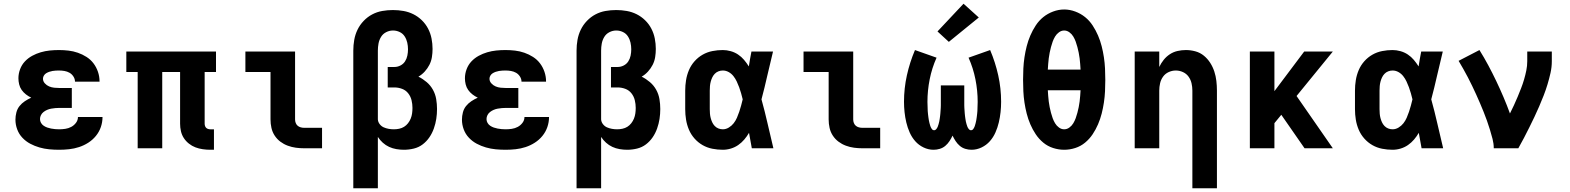

<svg xmlns="http://www.w3.org/2000/svg" viewBox="-20 -797 8440 1032"><path d="M298 8Q271 8 244.5 5.5Q218 3 192 -4.5Q166 -12 142.5 -24.5Q119 -37 100.5 -56.5Q82 -76 72.5 -101.5Q63 -127 63 -154Q63 -173 68 -192.5Q73 -212 85 -227Q97 -242 113.5 -253Q130 -264 148 -272Q133 -279 119.5 -289.5Q106 -300 96.5 -313.5Q87 -327 83 -343.5Q79 -360 79 -376Q79 -401 88 -425Q97 -449 114 -467Q131 -485 153 -497Q175 -509 199 -516Q223 -523 247.5 -525.5Q272 -528 297 -528Q323 -528 348.5 -525Q374 -522 398.5 -513.5Q423 -505 445 -491Q467 -477 482.5 -456.5Q498 -436 506.5 -411Q515 -386 515 -360Q515 -360 515 -359.5Q515 -359 515 -358H383Q383 -358 383 -358.5Q383 -359 383 -359Q383 -373 374.5 -386Q366 -399 353.5 -406Q341 -413 326.5 -415.5Q312 -418 297 -418Q288 -418 279.5 -417.5Q271 -417 262 -415.5Q253 -414 244.5 -411Q236 -408 228.5 -403.5Q221 -399 216 -391Q211 -383 211 -374Q211 -360 221 -349Q231 -338 244 -332.5Q257 -327 271.5 -325.5Q286 -324 300 -324H366V-217H300Q289 -217 277.5 -216Q266 -215 255 -213Q244 -211 233.5 -206.5Q223 -202 214 -195Q205 -188 200 -178Q195 -168 195 -157Q195 -146 200.5 -136.5Q206 -127 215 -121Q224 -115 234 -111.5Q244 -108 254.5 -106Q265 -104 276 -103Q287 -102 298 -102Q314 -102 331 -104.5Q348 -107 363 -115Q378 -123 388.5 -137Q399 -151 399 -168H531Q531 -168 531 -168Q531 -168 531 -168Q531 -140 522 -114Q513 -88 495.5 -66.5Q478 -45 454.5 -30Q431 -15 405 -6.5Q379 2 352 5Q325 8 298 8Z M1110 8Q1090 8 1069.5 5Q1049 2 1030.5 -5Q1012 -12 995.5 -25Q979 -38 968 -55Q957 -72 952.5 -92Q948 -112 948 -132V-410H852V0H720V-410H659V-520H1141V-410H1080V-132Q1080 -126 1082 -120Q1084 -114 1088 -110Q1092 -106 1098 -104Q1104 -102 1110 -102H1130V8Z M1615 0Q1593 0 1570.5 -3Q1548 -6 1526.5 -14Q1505 -22 1487 -35.5Q1469 -49 1456.5 -68Q1444 -87 1439 -109.5Q1434 -132 1434 -155V-410H1299V-520H1566V-155Q1566 -145 1569.5 -136Q1573 -127 1580 -121Q1587 -115 1596.5 -112.5Q1606 -110 1615 -110H1711V0Z M1879 215V-525Q1879 -554 1884 -582.5Q1889 -611 1901.5 -637Q1914 -663 1934.5 -684.5Q1955 -706 1980.5 -719.5Q2006 -733 2034.5 -738Q2063 -743 2092 -743Q2121 -743 2149 -738Q2177 -733 2202 -720.5Q2227 -708 2247.5 -688Q2268 -668 2281 -643Q2294 -618 2299.5 -590Q2305 -562 2305 -534Q2305 -512 2301.5 -490Q2298 -468 2288 -448.5Q2278 -429 2263 -412.5Q2248 -396 2229 -385Q2253 -373 2273.5 -355.5Q2294 -338 2307 -314.5Q2320 -291 2324.5 -264.5Q2329 -238 2329 -211Q2329 -184 2325 -158Q2321 -132 2312 -106.5Q2303 -81 2288 -59Q2273 -37 2252 -21Q2231 -5 2204.5 1.5Q2178 8 2151 8Q2131 8 2110.5 4.5Q2090 1 2071.5 -7.5Q2053 -16 2037.5 -30Q2022 -44 2011 -61V215ZM2097 -102Q2111 -102 2125.5 -105Q2140 -108 2152 -115.5Q2164 -123 2173 -134.5Q2182 -146 2187.5 -159.5Q2193 -173 2195 -187.5Q2197 -202 2197 -217Q2197 -238 2192 -258.5Q2187 -279 2174 -295.5Q2161 -312 2141 -319.5Q2121 -327 2100 -327H2064V-437H2100Q2117 -437 2132.5 -445Q2148 -453 2157 -467Q2166 -481 2169.5 -498Q2173 -515 2173 -532Q2173 -550 2169 -568Q2165 -586 2155 -601.5Q2145 -617 2128 -625Q2111 -633 2093 -633H2092Q2073 -633 2055.5 -624Q2038 -615 2028 -598.5Q2018 -582 2014.5 -563Q2011 -544 2011 -525V-158V-155Q2012 -141 2021 -129.5Q2030 -118 2042.5 -112.5Q2055 -107 2069 -104.5Q2083 -102 2097 -102Z M2698 8Q2671 8 2644.5 5.5Q2618 3 2592 -4.5Q2566 -12 2542.5 -24.5Q2519 -37 2500.5 -56.5Q2482 -76 2472.5 -101.5Q2463 -127 2463 -154Q2463 -173 2468 -192.5Q2473 -212 2485 -227Q2497 -242 2513.5 -253Q2530 -264 2548 -272Q2533 -279 2519.5 -289.5Q2506 -300 2496.5 -313.5Q2487 -327 2483 -343.5Q2479 -360 2479 -376Q2479 -401 2488 -425Q2497 -449 2514 -467Q2531 -485 2553 -497Q2575 -509 2599 -516Q2623 -523 2647.5 -525.5Q2672 -528 2697 -528Q2723 -528 2748.5 -525Q2774 -522 2798.5 -513.5Q2823 -505 2845 -491Q2867 -477 2882.5 -456.5Q2898 -436 2906.5 -411Q2915 -386 2915 -360Q2915 -360 2915 -359.5Q2915 -359 2915 -358H2783Q2783 -358 2783 -358.5Q2783 -359 2783 -359Q2783 -373 2774.5 -386Q2766 -399 2753.5 -406Q2741 -413 2726.5 -415.5Q2712 -418 2697 -418Q2688 -418 2679.5 -417.5Q2671 -417 2662 -415.5Q2653 -414 2644.5 -411Q2636 -408 2628.5 -403.5Q2621 -399 2616 -391Q2611 -383 2611 -374Q2611 -360 2621 -349Q2631 -338 2644 -332.5Q2657 -327 2671.5 -325.5Q2686 -324 2700 -324H2766V-217H2700Q2689 -217 2677.5 -216Q2666 -215 2655 -213Q2644 -211 2633.5 -206.5Q2623 -202 2614 -195Q2605 -188 2600 -178Q2595 -168 2595 -157Q2595 -146 2600.5 -136.5Q2606 -127 2615 -121Q2624 -115 2634 -111.5Q2644 -108 2654.5 -106Q2665 -104 2676 -103Q2687 -102 2698 -102Q2714 -102 2731 -104.5Q2748 -107 2763 -115Q2778 -123 2788.5 -137Q2799 -151 2799 -168H2931Q2931 -168 2931 -168Q2931 -168 2931 -168Q2931 -140 2922 -114Q2913 -88 2895.5 -66.5Q2878 -45 2854.5 -30Q2831 -15 2805 -6.5Q2779 2 2752 5Q2725 8 2698 8Z M3079 215V-525Q3079 -554 3084 -582.5Q3089 -611 3101.5 -637Q3114 -663 3134.5 -684.5Q3155 -706 3180.5 -719.5Q3206 -733 3234.5 -738Q3263 -743 3292 -743Q3321 -743 3349 -738Q3377 -733 3402 -720.5Q3427 -708 3447.5 -688Q3468 -668 3481 -643Q3494 -618 3499.5 -590Q3505 -562 3505 -534Q3505 -512 3501.5 -490Q3498 -468 3488 -448.5Q3478 -429 3463 -412.5Q3448 -396 3429 -385Q3453 -373 3473.5 -355.5Q3494 -338 3507 -314.5Q3520 -291 3524.5 -264.5Q3529 -238 3529 -211Q3529 -184 3525 -158Q3521 -132 3512 -106.5Q3503 -81 3488 -59Q3473 -37 3452 -21Q3431 -5 3404.5 1.5Q3378 8 3351 8Q3331 8 3310.5 4.5Q3290 1 3271.5 -7.5Q3253 -16 3237.5 -30Q3222 -44 3211 -61V215ZM3297 -102Q3311 -102 3325.5 -105Q3340 -108 3352 -115.5Q3364 -123 3373 -134.5Q3382 -146 3387.5 -159.5Q3393 -173 3395 -187.5Q3397 -202 3397 -217Q3397 -238 3392 -258.5Q3387 -279 3374 -295.5Q3361 -312 3341 -319.5Q3321 -327 3300 -327H3264V-437H3300Q3317 -437 3332.5 -445Q3348 -453 3357 -467Q3366 -481 3369.5 -498Q3373 -515 3373 -532Q3373 -550 3369 -568Q3365 -586 3355 -601.5Q3345 -617 3328 -625Q3311 -633 3293 -633H3292Q3273 -633 3255.5 -624Q3238 -615 3228 -598.5Q3218 -582 3214.5 -563Q3211 -544 3211 -525V-158V-155Q3212 -141 3221 -129.5Q3230 -118 3242.5 -112.5Q3255 -107 3269 -104.5Q3283 -102 3297 -102Z M3865 8Q3837 8 3809 2.5Q3781 -3 3756.5 -17Q3732 -31 3713 -52.5Q3694 -74 3683 -100Q3672 -126 3667.5 -154Q3663 -182 3663 -210V-310Q3663 -338 3667.5 -366Q3672 -394 3683 -420Q3694 -446 3713 -467.5Q3732 -489 3756.5 -503Q3781 -517 3809 -522.5Q3837 -528 3865 -528Q3886 -528 3907.5 -522Q3929 -516 3947 -504Q3965 -492 3979 -475.5Q3993 -459 4005 -440Q4008 -460 4011.5 -480Q4015 -500 4019 -520H4135Q4119 -456 4104.5 -391.5Q4090 -327 4073 -263Q4091 -198 4106 -132Q4121 -66 4137 0H4021Q4017 -21 4013.5 -41.5Q4010 -62 4006 -83Q3995 -64 3980.5 -47Q3966 -30 3948 -17.5Q3930 -5 3908.5 1.5Q3887 8 3865 8ZM3865 -102Q3882 -102 3897.5 -111.5Q3913 -121 3923.5 -134.5Q3934 -148 3941 -164Q3948 -180 3953.5 -196.5Q3959 -213 3963.5 -229.5Q3968 -246 3972 -263Q3968 -279 3963.5 -295.5Q3959 -312 3953 -328Q3947 -344 3940 -359Q3933 -374 3922.5 -387.5Q3912 -401 3897 -409.5Q3882 -418 3865 -418Q3853 -418 3841.5 -413.5Q3830 -409 3821.5 -400Q3813 -391 3808 -380Q3803 -369 3800 -357.5Q3797 -346 3796 -334Q3795 -322 3795 -310V-210Q3795 -198 3796 -186Q3797 -174 3800 -162.5Q3803 -151 3808 -140Q3813 -129 3821.5 -120Q3830 -111 3841.5 -106.5Q3853 -102 3865 -102Z M4615 0Q4593 0 4570.5 -3Q4548 -6 4526.5 -14Q4505 -22 4487 -35.5Q4469 -49 4456.5 -68Q4444 -87 4439 -109.5Q4434 -132 4434 -155V-410H4299V-520H4566V-155Q4566 -145 4569.5 -136Q4573 -127 4580 -121Q4587 -115 4596.5 -112.5Q4606 -110 4615 -110H4711V0Z M5202 8Q5185 8 5168.5 3Q5152 -2 5139 -13Q5126 -24 5116.5 -38.5Q5107 -53 5100 -68Q5093 -53 5083.5 -38.5Q5074 -24 5061 -13Q5048 -2 5031.5 3Q5015 8 4998 8Q4970 8 4944 -4.5Q4918 -17 4899.5 -38Q4881 -59 4869.5 -85Q4858 -111 4851.5 -138.5Q4845 -166 4842 -194Q4839 -222 4839 -250Q4839 -322 4854.5 -392Q4870 -462 4898 -528L5014 -487Q4989 -431 4977 -370.5Q4965 -310 4965 -249Q4965 -241 4965.5 -233Q4966 -225 4966 -216.5Q4966 -208 4966.5 -200Q4967 -192 4968 -184Q4969 -176 4970 -167.5Q4971 -159 4972.5 -151Q4974 -143 4976 -135Q4978 -127 4980.5 -119.5Q4983 -112 4988 -104.5Q4993 -97 5001 -97Q5008 -97 5013 -103.5Q5018 -110 5020.5 -116.5Q5023 -123 5025 -130Q5027 -137 5028.5 -144Q5030 -151 5031 -158.5Q5032 -166 5033 -173Q5034 -180 5034.5 -187.5Q5035 -195 5035.5 -202Q5036 -209 5036.5 -216.5Q5037 -224 5037 -231Q5037 -238 5037 -245.5Q5037 -253 5037 -260V-338H5163V-260Q5163 -253 5163 -245.5Q5163 -238 5163 -231Q5163 -224 5163.5 -216.5Q5164 -209 5164.5 -202Q5165 -195 5165.5 -187.5Q5166 -180 5167 -173Q5168 -166 5169 -158.5Q5170 -151 5171.5 -144Q5173 -137 5175 -130Q5177 -123 5179.5 -116.5Q5182 -110 5187 -103.5Q5192 -97 5199 -97Q5207 -97 5212 -104.5Q5217 -112 5219.5 -119.5Q5222 -127 5224 -135Q5226 -143 5227.5 -151Q5229 -159 5230 -167.5Q5231 -176 5232 -184Q5233 -192 5233.5 -200Q5234 -208 5234 -216.5Q5234 -225 5234.5 -233Q5235 -241 5235 -249Q5235 -310 5223 -370.5Q5211 -431 5186 -487L5302 -528Q5330 -462 5345.5 -392Q5361 -322 5361 -250Q5361 -222 5358 -194Q5355 -166 5348.5 -138.5Q5342 -111 5330.5 -85Q5319 -59 5300.5 -38Q5282 -17 5256 -4.5Q5230 8 5202 8ZM5080 -572 5019 -628 5159 -777 5241 -703Z M5700 8Q5670 8 5640.5 -1.5Q5611 -11 5587.5 -30.5Q5564 -50 5547 -75.5Q5530 -101 5518 -129Q5506 -157 5498.5 -186.5Q5491 -216 5486.5 -246Q5482 -276 5480.5 -306.5Q5479 -337 5479 -368Q5479 -398 5480.5 -428.5Q5482 -459 5486.5 -489Q5491 -519 5498.5 -548.5Q5506 -578 5518 -606Q5530 -634 5547 -660Q5564 -686 5587.5 -705Q5611 -724 5640.5 -735Q5670 -746 5700 -746Q5730 -746 5759.5 -735Q5789 -724 5812.5 -705Q5836 -686 5853 -660Q5870 -634 5882 -606Q5894 -578 5901.5 -548.5Q5909 -519 5913.5 -489Q5918 -459 5919.5 -428.5Q5921 -398 5921 -367Q5921 -337 5919.5 -306.5Q5918 -276 5913.5 -246Q5909 -216 5901.5 -186.5Q5894 -157 5882 -129Q5870 -101 5853 -75.5Q5836 -50 5812.5 -30.5Q5789 -11 5759.5 -1.5Q5730 8 5700 8ZM5788 -423Q5787 -438 5786 -453Q5785 -468 5783 -483.5Q5781 -499 5778 -514Q5775 -529 5771 -544Q5767 -559 5762 -573Q5757 -587 5749 -600.5Q5741 -614 5728 -623.5Q5715 -633 5700 -633Q5685 -633 5672 -623.5Q5659 -614 5651 -600.5Q5643 -587 5638 -573Q5633 -559 5629 -544Q5625 -529 5622 -514Q5619 -499 5617 -483.5Q5615 -468 5614 -453Q5613 -438 5612 -423ZM5700 -102Q5715 -102 5728 -111.5Q5741 -121 5749 -134.5Q5757 -148 5762 -162Q5767 -176 5771 -191Q5775 -206 5778 -221Q5781 -236 5783 -251.5Q5785 -267 5786 -282Q5787 -297 5788 -312H5612Q5613 -297 5614 -282Q5615 -267 5617 -251.5Q5619 -236 5622 -221Q5625 -206 5629 -191Q5633 -176 5638 -162Q5643 -148 5651 -134.5Q5659 -121 5672 -111.5Q5685 -102 5700 -102Z M6389 215V-310Q6389 -330 6384.5 -349.5Q6380 -369 6368.5 -385Q6357 -401 6338.5 -409.5Q6320 -418 6300 -418Q6280 -418 6261.5 -409.5Q6243 -401 6231.5 -385Q6220 -369 6215.5 -349.5Q6211 -330 6211 -310V0H6079V-520H6211V-437Q6221 -458 6235 -475.5Q6249 -493 6268 -505.5Q6287 -518 6309.5 -523Q6332 -528 6354 -528Q6380 -528 6405.5 -521Q6431 -514 6451 -497.5Q6471 -481 6485 -459Q6499 -437 6507 -412.5Q6515 -388 6518 -362Q6521 -336 6521 -310V215Z M6698 0V-520H6830V-307L6990 -520H7144L6949 -281L7144 0H6992L6867 -180L6830 -135V0Z M7465 8Q7437 8 7409 2.5Q7381 -3 7356.5 -17Q7332 -31 7313 -52.5Q7294 -74 7283 -100Q7272 -126 7267.5 -154Q7263 -182 7263 -210V-310Q7263 -338 7267.5 -366Q7272 -394 7283 -420Q7294 -446 7313 -467.5Q7332 -489 7356.5 -503Q7381 -517 7409 -522.5Q7437 -528 7465 -528Q7486 -528 7507.5 -522Q7529 -516 7547 -504Q7565 -492 7579 -475.5Q7593 -459 7605 -440Q7608 -460 7611.5 -480Q7615 -500 7619 -520H7735Q7719 -456 7704.5 -391.5Q7690 -327 7673 -263Q7691 -198 7706 -132Q7721 -66 7737 0H7621Q7617 -21 7613.5 -41.5Q7610 -62 7606 -83Q7595 -64 7580.5 -47Q7566 -30 7548 -17.5Q7530 -5 7508.5 1.5Q7487 8 7465 8ZM7465 -102Q7482 -102 7497.5 -111.5Q7513 -121 7523.5 -134.5Q7534 -148 7541 -164Q7548 -180 7553.5 -196.5Q7559 -213 7563.5 -229.5Q7568 -246 7572 -263Q7568 -279 7563.5 -295.5Q7559 -312 7553 -328Q7547 -344 7540 -359Q7533 -374 7522.5 -387.5Q7512 -401 7497 -409.5Q7482 -418 7465 -418Q7453 -418 7441.5 -413.5Q7430 -409 7421.5 -400Q7413 -391 7408 -380Q7403 -369 7400 -357.5Q7397 -346 7396 -334Q7395 -322 7395 -310V-210Q7395 -198 7396 -186Q7397 -174 7400 -162.5Q7403 -151 7408 -140Q7413 -129 7421.5 -120Q7430 -111 7441.5 -106.5Q7453 -102 7465 -102Z M8009 0Q8009 -25 8002.5 -50Q7996 -75 7988.5 -99.5Q7981 -124 7972.5 -148Q7964 -172 7954.5 -195.5Q7945 -219 7935 -242.5Q7925 -266 7914.5 -289Q7904 -312 7893 -335Q7882 -358 7870 -381Q7858 -404 7845.5 -426Q7833 -448 7820 -470L7932 -528Q7957 -488 7979.5 -446Q8002 -404 8022.5 -361Q8043 -318 8061.5 -274.5Q8080 -231 8096 -187Q8107 -209 8117.5 -231.5Q8128 -254 8137.5 -277Q8147 -300 8156 -323Q8165 -346 8172 -370Q8179 -394 8184 -418.5Q8189 -443 8189 -468V-520H8321V-468Q8321 -436 8314 -405Q8307 -374 8298 -344Q8289 -314 8277.5 -284.5Q8266 -255 8253.5 -226Q8241 -197 8227.5 -168.5Q8214 -140 8200 -112Q8186 -84 8171.5 -56Q8157 -28 8141 0Z"/></svg>

Font: Iosevka Custom XBdEx
Style: Regular
Weight: 800
Width: 7
Monospace: yes
Designer: Belleve Invis
Foundry: Belleve Invis
Version: Version 11.2.4; ttfautohint (v1.8.4)